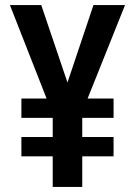

<svg xmlns="http://www.w3.org/2000/svg" viewBox="-20 -734 531 754"><path d="M245 -410 142 -714H19L163 -347H64V-271H187V-196H64V-120H187V0H303V-120H426V-196H303V-271H426V-347H324L471 -714H347Z"/></svg>

Font: Noto Sans Ethiopic Cond SemBd
Style: Regular
Weight: 600
Width: 3
Designer: Monotype Design Team
Foundry: Monotype Imaging Inc.
Version: Version 2.102